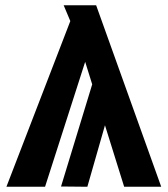

<svg xmlns="http://www.w3.org/2000/svg" viewBox="-20 -713 640 733"><path d="M454 0 280 -557.5 223 -693H347L595.5 0ZM4.5 0 251.5 -640.5 349 -613.5 152 0ZM213 -1 337.5 -409 427.5 -398 313.5 0Z"/></svg>

Font: Fira Code Light
Style: Bold
Weight: 700
Monospace: yes
Version: Version 5.002